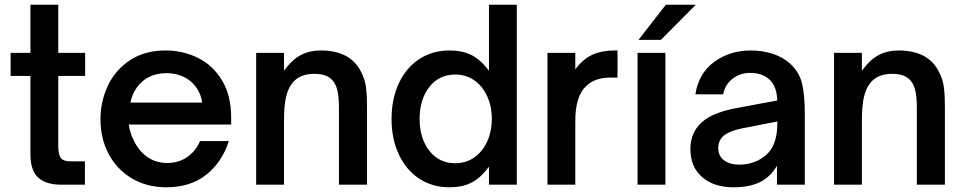

<svg xmlns="http://www.w3.org/2000/svg" viewBox="-20 -783 4086 814"><path d="M240 0Q175 0 142 -30Q109 -60 109 -129V-461H25V-559H109V-763H227V-559H341V-461H227V-162Q227 -130 237 -114.5Q247 -99 281 -99H340V0Z M406 -277Q406 -353 437.5 -420Q469 -487 531.5 -528Q594 -569 682 -569Q756 -569 819.5 -537.5Q883 -506 921.5 -442Q960 -378 960 -285V-255H526Q532 -216 545 -193Q565 -146 602.5 -119Q640 -92 688 -92Q739 -92 775.5 -118.5Q812 -145 828 -185H950Q923 -98 856 -43.5Q789 11 685 11Q603 11 539.5 -26.5Q476 -64 441 -129.5Q406 -195 406 -277ZM837 -348Q833 -379 819 -401Q799 -436 764 -454.5Q729 -473 686 -473Q642 -473 608 -454.5Q574 -436 553 -401Q540 -381 533 -348Z M1066 0V-559H1184V-483Q1219 -531 1256 -550Q1293 -569 1340 -569Q1466 -569 1511 -478Q1528 -445 1532 -411Q1536 -377 1536 -327V0H1417V-327Q1417 -371 1410.5 -399Q1404 -427 1389 -443Q1365 -470 1313 -470Q1252 -470 1222 -434Q1202 -411 1193 -373Q1184 -335 1184 -269V0Z M1640 -279Q1640 -364 1671 -430Q1702 -496 1757.5 -532.5Q1813 -569 1886 -569Q1939 -569 1978 -550Q2017 -531 2053 -483V-763H2171V0H2053V-76Q2017 -28 1978.5 -8.5Q1940 11 1886 11Q1813 11 1757.5 -25.5Q1702 -62 1671 -128Q1640 -194 1640 -279ZM2065 -279Q2065 -333 2045 -376Q2025 -419 1990 -443Q1955 -467 1910 -467Q1841 -467 1800 -414Q1759 -361 1759 -279Q1759 -197 1800 -144Q1841 -91 1910 -91Q1955 -91 1990 -115Q2025 -139 2045 -182Q2065 -225 2065 -279Z M2301 0V-559H2419V-489Q2452 -533 2491.5 -551Q2531 -569 2585 -569H2598V-454H2568Q2501 -454 2465 -418Q2419 -375 2419 -270V0Z M2801 0H2683V-559H2801ZM2782 -614H2687L2803 -763H2930Z M2907 -152Q2907 -230 2968 -275Q3012 -307 3098 -324L3275 -357Q3274 -413 3245 -443Q3214 -474 3161 -474Q3118 -474 3086 -449.5Q3054 -425 3046 -383H2928Q2942 -473 3008.5 -521Q3075 -569 3162 -569Q3212 -569 3255.5 -555Q3299 -541 3330 -513Q3371 -475 3381.5 -424Q3392 -373 3392 -303V0H3274V-80Q3252 -42 3218 -20Q3171 11 3089 11Q3007 11 2957 -32Q2907 -75 2907 -152ZM3192 -102Q3239 -126 3257.5 -165Q3276 -204 3276 -268L3127 -239Q3069 -227 3045 -205Q3025 -185 3025 -155Q3025 -122 3049.5 -103.5Q3074 -85 3115 -85Q3156 -85 3192 -102Z M3516 0V-559H3634V-483Q3669 -531 3706 -550Q3743 -569 3790 -569Q3916 -569 3961 -478Q3978 -445 3982 -411Q3986 -377 3986 -327V0H3867V-327Q3867 -371 3860.5 -399Q3854 -427 3839 -443Q3815 -470 3763 -470Q3702 -470 3672 -434Q3652 -411 3643 -373Q3634 -335 3634 -269V0Z"/></svg>

Font: Open Sauce One SemiBold
Style: Regular
Weight: 600
Designer: Alfredo Marco Pradil
Foundry: Creative Sauce Fz LLC
Version: Version 1.477